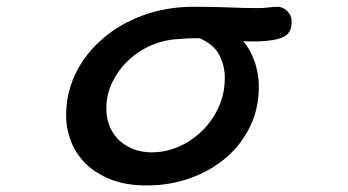

<svg xmlns="http://www.w3.org/2000/svg" viewBox="-20 -506 1040 573"><path d="M850.1 -438.5Q850.1 -412.6 833.5 -400.4Q815.4 -387.2 772.9 -383.8Q755.9 -382.3 738 -382.3Q720.2 -382.3 706.1 -382.8Q726.1 -359.4 737.8 -327.6Q752.4 -289.1 752.4 -247.1Q752.4 -182.1 726.1 -127.9Q699.7 -73.7 654.1 -34.9Q608.4 3.9 547.9 25.6Q487.3 47.4 418 47.4Q355.5 47.4 310.1 29.3Q264.6 11.2 235.1 -18.3Q205.6 -47.9 191.4 -85.4Q177.2 -123 177.2 -162.1Q177.2 -249.5 227.1 -324.2Q251.5 -360.4 286.1 -390.1Q336.9 -434.6 406.7 -460.2Q476.6 -485.8 557.6 -485.8Q608.9 -485.8 647.7 -484.4Q686.5 -482.9 704.6 -482.4Q734.4 -481.9 747.6 -481.9Q769 -481.9 778.3 -483.4Q793.5 -485.8 811.5 -485.8Q814.5 -485.8 820.8 -483.4Q835.9 -478 844.7 -463.4Q850.1 -454.6 850.1 -443.4Q850.1 -440.9 850.1 -438.5ZM318.8 -107.4Q326.2 -96.2 335.9 -86.9Q355 -69.8 379.4 -60.5Q404.3 -51.3 432.6 -51.3Q487.8 -51.3 538.6 -81.1Q563.5 -96.2 584.5 -116.7Q614.3 -146.5 632.6 -186.5Q650.9 -226.6 650.9 -274.4Q650.9 -310.1 634.3 -342.3Q618.2 -373.5 575.2 -392.1Q538.1 -392.1 509.3 -389.2Q470.2 -387.2 432.1 -371.1Q390.1 -353 357.9 -320.8Q332.5 -295.4 315.9 -262.2Q297.4 -225.1 297.4 -182.4Q297.4 -139.6 318.8 -107.4Z"/></svg>

Font: Bakudai
Style: Medium
Weight: 500
Version: Version 1.48